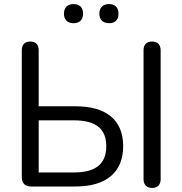

<svg xmlns="http://www.w3.org/2000/svg" viewBox="-20 -916 895 943"><path d="M133 0H351C499 0 585 -68 585 -198C585 -329 499 -394 351 -394H170V-669C170 -697 155 -712 129 -712C102 -712 87 -697 87 -669V-46C87 -16 103 0 133 0ZM343 -69H170V-325H343C450 -325 502 -284 502 -198C502 -111 450 -69 343 -69ZM727 7C754 7 769 -9 769 -36V-669C769 -697 753 -712 727 -712C700 -712 685 -697 685 -669V-36C685 -9 700 7 727 7ZM516 -802C546 -802 562 -819 562 -849C562 -879 545 -896 516 -896C486 -896 468 -879 468 -849C468 -819 486 -802 516 -802ZM341 -802C371 -802 388 -819 388 -849C388 -879 371 -896 341 -896C312 -896 294 -879 294 -849C294 -819 312 -802 341 -802Z"/></svg>

Font: SN Pro Book
Style: Regular
Weight: 350
Designer: Tobias Whetton
Foundry: Supernotes
Version: Version 1.003;Glyphs 3.3 (3324)